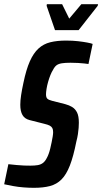

<svg xmlns="http://www.w3.org/2000/svg" viewBox="-39 -890 489 918"><path d="M123 8Q100 8 74 6Q48 4 23.5 -0.5Q-1 -5 -19 -9L1 -105Q21 -103 40 -101Q59 -99 76.5 -98.5Q94 -98 106 -98Q127 -98 141.5 -100.5Q156 -103 166.5 -111Q177 -119 185 -135Q189 -142 193.5 -154Q198 -166 201.5 -181Q205 -196 208 -210.5Q211 -225 213 -237.5Q215 -250 215 -258Q215 -271 211 -278Q207 -285 198.5 -289.5Q190 -294 173 -298L102 -316Q79 -322 68.5 -340Q58 -358 58 -389Q58 -409 62 -435.5Q66 -462 73 -494Q86 -557 103.5 -596.5Q121 -636 145 -658Q169 -680 201.5 -688Q234 -696 277 -696Q309 -696 334.5 -693Q360 -690 378.5 -686.5Q397 -683 404 -680L384 -584Q378 -585 364.5 -586.5Q351 -588 334 -589Q317 -590 298 -590Q273 -590 257 -587.5Q241 -585 231.5 -578Q222 -571 214 -555Q208 -546 202 -531Q196 -516 191 -498.5Q186 -481 183.5 -465Q181 -449 181 -439Q181 -424 187.5 -418Q194 -412 210 -408L273 -392Q292 -387 306.5 -378Q321 -369 329.5 -352Q338 -335 338 -303Q338 -292 337 -278.5Q336 -265 333.5 -248.5Q331 -232 326 -213Q312 -142 295 -98.5Q278 -55 255 -32Q232 -9 200 -0.5Q168 8 123 8ZM224 -746 184 -862 185 -870H258L292 -801L350 -870H430L428 -862L337 -746Z"/></svg>

Font: Saira ExtraCondensed
Style: Bold Italic
Weight: 700
Width: 2
Italic angle: -12°
Designer: Hector Gatti with collaboration of the Omnibus-Type team
Foundry: Omnibus-Type
Version: Version 1.101